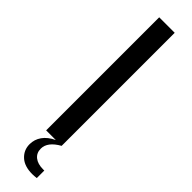

<svg xmlns="http://www.w3.org/2000/svg" viewBox="-319 -717 885 885"><g transform="rotate(45 123.5 -274.5)"><path d="M73 -737H174V0H73ZM64 99Q64 68 82 42.5Q100 17 136 0H174Q115 33 115 77Q115 105 135 121Q155 137 190 137H198V186Q182 188 170 188Q119 188 91.5 162.5Q64 137 64 99Z"/></g></svg>

Font: Exo Medium
Style: Regular
Weight: 500
Designer: Natanael Gama
Foundry: Natanael Gama
Version: Version 1.500; ttfautohint (v1.6)